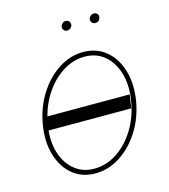

<svg xmlns="http://www.w3.org/2000/svg" viewBox="-109 -803 795 901"><g transform="rotate(-15 289.0 -352.5)"><path d="M244.3 11.4Q179.7 11.4 134.4 -25.9Q89.1 -63.2 69.8 -127.8Q50.4 -192.5 63.9 -274.1Q77.4 -353.7 117.4 -417.1Q157.3 -480.5 214 -517.2Q270.6 -554 333.8 -554Q399.1 -554 444.4 -516.3Q489.7 -478.7 509.1 -414.1Q528.4 -349.4 515.6 -268.5Q502.1 -188.9 462 -125.5Q421.9 -62.1 365.1 -25.4Q308.2 11.4 244.3 11.4ZM494.3 -305.4 484.4 -240.1H82.7Q76.7 -174 95.5 -122.3Q114.3 -70.7 152.9 -41Q191.4 -11.4 244.3 -11.4Q303.3 -11.4 355.5 -45.6Q407.7 -79.9 444.2 -139.4Q480.8 -198.9 492.9 -274.1Q505 -347.3 488.3 -405.5Q471.6 -463.8 431.8 -497.5Q392 -531.2 335.2 -531.2Q282 -531.2 233.3 -502Q184.7 -472.7 148.3 -421.7Q111.9 -370.7 94.5 -305.4ZM426.1 -670.5Q415.5 -670.5 409.1 -678.4Q402.7 -686.4 404.8 -696Q406.6 -703.5 413.5 -709.7Q420.5 -715.9 429 -715.9Q439.6 -715.9 446.4 -708.3Q453.1 -700.6 450.3 -690.3Q445.3 -670.5 426.1 -670.5ZM289.8 -670.5Q279.1 -670.5 272.7 -677.9Q266.3 -685.4 268.5 -696Q270.2 -703.8 277.2 -709.9Q284.1 -715.9 292.6 -715.9Q303.3 -715.9 309.5 -708.5Q315.7 -701 313.9 -690.3Q312.9 -682.9 305.6 -676.7Q298.3 -670.5 289.8 -670.5Z"/></g></svg>

Font: Inter UI Thin
Style: Italic
Weight: 100
Italic angle: -9.39999°
Designer: Rasmus Andersson
Foundry: rsms
Version: 3.2;8d6f07862